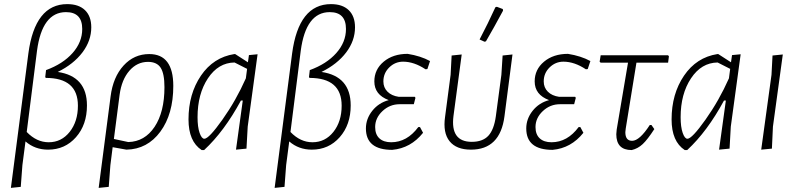

<svg xmlns="http://www.w3.org/2000/svg" viewBox="-20 -724 3878 934"><path d="M33 190 118 -464Q150 -704 307 -704Q363 -704 393.5 -674.5Q424 -645 424 -591Q424 -526 381 -469Q338 -412 261 -374Q403 -353 403 -211Q403 -117 349.5 -56.5Q296 4 214 4Q150 4 104 -36L89 79L81 185ZM160 -477 110 -82Q158 -32 217 -32Q279 -32 319 -82.5Q359 -133 359 -210Q359 -345 203 -345L200 -349L204 -383Q286 -413 333 -466Q380 -519 380 -583Q380 -665 301 -665Q185 -665 160 -477Z M460 190 518 -255Q530 -349 581 -405Q632 -461 706 -461Q823 -461 823 -306Q823 -169 760 -83.5Q697 2 595 4L528 -8L517 79L509 185ZM562 -264 534 -48 604 -33Q684 -35 732 -107Q780 -179 780 -300Q780 -366 761.5 -394.5Q743 -423 700 -423Q647 -423 609.5 -380Q572 -337 562 -264Z M961 6Q897 -36 897 -143Q897 -267 957.5 -356Q1018 -445 1120 -461H1124L1186 -421L1191 -456L1233 -460L1185 -108L1179 -1L1128 4L1161 -235H1152Q1071 -85 973 6ZM941 -154Q941 -106 951 -77.5Q961 -49 974 -49Q996 -49 1062 -142Q1128 -235 1176 -343L1182 -389L1121 -420Q1042 -419 991.5 -343Q941 -267 941 -154Z M1316 190 1401 -464Q1433 -704 1590 -704Q1646 -704 1676.5 -674.5Q1707 -645 1707 -591Q1707 -526 1664 -469Q1621 -412 1544 -374Q1686 -353 1686 -211Q1686 -117 1632.5 -56.5Q1579 4 1497 4Q1433 4 1387 -36L1372 79L1364 185ZM1443 -477 1393 -82Q1441 -32 1500 -32Q1562 -32 1602 -82.5Q1642 -133 1642 -210Q1642 -345 1486 -345L1483 -349L1487 -383Q1569 -413 1616 -466Q1663 -519 1663 -583Q1663 -665 1584 -665Q1468 -665 1443 -477Z M1888 5Q1760 5 1760 -99Q1760 -146 1791 -185Q1822 -224 1871 -237Q1801 -263 1801 -328Q1801 -386 1846.5 -424Q1892 -462 1963 -462Q2026 -452 2072 -427L2059 -388L2050 -387Q1994 -424 1941 -424Q1902 -424 1873.5 -396Q1845 -368 1845 -328Q1845 -298 1865 -278Q1885 -258 1920 -253H1998L2001 -248L1993 -217H1924Q1876 -217 1840.5 -183.5Q1805 -150 1805 -106Q1805 -70 1825.5 -51Q1846 -32 1883 -32Q1960 -32 2015 -106H2023L2038 -78Q1978 -3 1888 5Z M2390 -689 2397 -691 2426 -680 2427 -672Q2383 -590 2344 -523L2337 -521L2313 -532Q2354 -610 2390 -689ZM2271 4Q2200 4 2167 -37Q2134 -78 2145 -155L2172 -360L2177 -454L2226 -459L2186 -160Q2170 -34 2275 -34Q2328 -34 2355.5 -63.5Q2383 -93 2392 -158L2419 -360L2425 -454L2473 -459L2434 -158Q2413 4 2271 4Z M2668 5Q2540 5 2540 -99Q2540 -146 2571 -185Q2602 -224 2651 -237Q2581 -263 2581 -328Q2581 -386 2626.5 -424Q2672 -462 2743 -462Q2806 -452 2852 -427L2839 -388L2830 -387Q2774 -424 2721 -424Q2682 -424 2653.5 -396Q2625 -368 2625 -328Q2625 -298 2645 -278Q2665 -258 2700 -253H2778L2781 -248L2773 -217H2704Q2656 -217 2620.5 -183.5Q2585 -150 2585 -106Q2585 -70 2605.5 -51Q2626 -32 2663 -32Q2740 -32 2795 -106H2803L2818 -78Q2758 -3 2668 5Z M3053 6Q2978 6 2978 -71L2980 -94L3035 -419H2902L2897 -424L2902 -455H3230L3234 -450L3230 -419H3076L3024 -99L3022 -81Q3022 -39 3055 -39Q3091 -39 3141 -116H3149L3163 -96Q3130 -45 3106.5 -23Q3083 -1 3053 6Z M3311 6Q3247 -36 3247 -143Q3247 -267 3307.5 -356Q3368 -445 3470 -461H3474L3536 -421L3541 -456L3583 -460L3535 -108L3529 -1L3478 4L3511 -235H3502Q3421 -85 3323 6ZM3291 -154Q3291 -106 3301 -77.5Q3311 -49 3324 -49Q3346 -49 3412 -142Q3478 -235 3526 -343L3532 -389L3471 -420Q3392 -419 3341.5 -343Q3291 -267 3291 -154Z M3788 -459 3740 -108 3735 -1 3683 4 3733 -360 3738 -454Z"/></svg>

Font: Alegreya Sans SC Light
Style: Italic
Weight: 300
Italic angle: -7°
Designer: Juan Pablo del Peral
Foundry: Huerta Tipografica
Version: Version 2.007